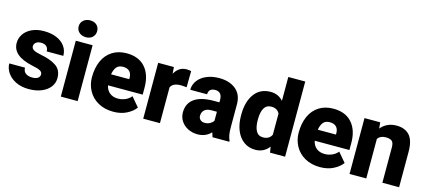

<svg xmlns="http://www.w3.org/2000/svg" viewBox="-58 -1273 3994 1796"><g transform="rotate(15 1939.0 -375.0)"><path d="M223 -212Q32 -254 32 -379Q32 -425 58.5 -464.5Q85 -504 135 -527.5Q185 -551 252 -551Q323 -551 375.5 -528.5Q428 -506 456.5 -466Q485 -426 485 -374H324Q324 -405 306 -422Q288 -439 252 -439Q222 -439 204 -424.5Q186 -410 186 -388Q186 -366 207 -353Q228 -340 279 -330Q377 -312 431.5 -274Q486 -236 486 -158Q486 -110 457 -72Q428 -34 375 -12Q322 10 252 10Q178 10 124.5 -17Q71 -44 43 -86.5Q15 -129 15 -175H167Q168 -138 192 -120.5Q216 -103 256 -103Q291 -103 310 -116Q329 -129 329 -152Q329 -174 307 -187Q285 -200 223 -212Z M643 -760Q683 -760 707 -737.5Q731 -715 731 -679Q731 -643 707 -620Q683 -597 643 -597Q603 -597 577.5 -620Q552 -643 552 -679Q552 -714 577.5 -737Q603 -760 643 -760ZM561 -541H724V0H561Z M795 -251Q795 -341 825.5 -409Q856 -477 914.5 -514Q973 -551 1053 -551Q1170 -551 1233 -479.5Q1296 -408 1296 -283V-216H960Q969 -171 1000.5 -145.5Q1032 -120 1081 -120Q1118 -120 1151.5 -134.5Q1185 -149 1208 -177L1284 -87Q1255 -47 1199.5 -18.5Q1144 10 1070 10Q986 10 923.5 -25Q861 -60 828 -120Q795 -180 795 -251ZM961 -323H1137V-337Q1137 -376 1115.5 -398Q1094 -420 1052 -420Q1011 -420 990 -395Q969 -370 961 -323Z M1359 -541H1511L1516 -477Q1557 -551 1632 -551Q1662 -551 1677 -545L1675 -389L1650 -391Q1636 -392 1621 -393Q1582 -393 1557.5 -382Q1533 -371 1521 -347V0H1359Z M1941 -434Q1910 -434 1893.5 -419Q1877 -404 1877 -375H1714Q1714 -424 1743 -464Q1772 -504 1825.5 -527.5Q1879 -551 1949 -551Q2049 -551 2110 -501Q2171 -451 2171 -357V-136Q2171 -88 2176.5 -60Q2182 -32 2193 -8V0H2030Q2025 -12 2016 -44Q1965 10 1887 10Q1836 10 1793.5 -11Q1751 -32 1726.5 -69.5Q1702 -107 1702 -154Q1702 -240 1765.5 -286Q1829 -332 1954 -332H2008V-358Q2008 -393 1991.5 -413.5Q1975 -434 1941 -434ZM2008 -154V-241H1957Q1909 -241 1887 -219.5Q1865 -198 1865 -164Q1865 -141 1881 -126Q1897 -111 1924 -111Q1953 -111 1975 -123.5Q1997 -136 2008 -154Z M2447 -551Q2521 -551 2569 -497V-728H2733V0H2587L2578 -56Q2528 10 2446 10Q2380 10 2332.5 -25.5Q2285 -61 2260 -123Q2235 -185 2235 -264V-274Q2235 -400 2290.5 -475.5Q2346 -551 2447 -551ZM2486 -121Q2546 -121 2569 -169V-373Q2547 -419 2489 -419Q2441 -419 2419 -380Q2397 -341 2397 -274V-264Q2397 -198 2418 -159.5Q2439 -121 2486 -121Z M2797 -251Q2797 -341 2827.5 -409Q2858 -477 2916.5 -514Q2975 -551 3055 -551Q3172 -551 3235 -479.5Q3298 -408 3298 -283V-216H2962Q2971 -171 3002.5 -145.5Q3034 -120 3083 -120Q3120 -120 3153.5 -134.5Q3187 -149 3210 -177L3286 -87Q3257 -47 3201.5 -18.5Q3146 10 3072 10Q2988 10 2925.5 -25Q2863 -60 2830 -120Q2797 -180 2797 -251ZM2963 -323H3139V-337Q3139 -376 3117.5 -398Q3096 -420 3054 -420Q3013 -420 2992 -395Q2971 -370 2963 -323Z M3357 -541H3509L3515 -482Q3572 -551 3667 -551Q3748 -551 3792.5 -502Q3837 -453 3837 -342V0H3675V-343Q3675 -387 3656.5 -403Q3638 -419 3597 -419Q3543 -419 3519 -382V0H3357Z"/></g></svg>

Font: Freesentation 9 Black
Style: Regular
Weight: 900
Designer: glyphs from Roboto by Christian Robertson / Hangul glyphs from Noto Sans CJK(Source Han Sans) by Jang Soo-young and Kang
Foundry: PT&
Version: Version 2.001